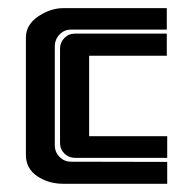

<svg xmlns="http://www.w3.org/2000/svg" viewBox="-20 -447 469 467"><path d="M385.7 -427.2V-375H152.8Q136.2 -375 124.8 -363Q113.3 -351.1 113.3 -334V-93.8Q113.3 -77.1 124.8 -65.4Q136.2 -53.7 152.8 -53.7L386.7 -53.2V0H133.8Q97.7 0 70.3 -18.6Q43 -37.1 43 -70.3V-356Q43 -392.1 84.5 -414.1Q108.9 -427.2 134.3 -427.2ZM162.1 -365.2H385.7V-311.5H196.8V-115.7H386.7V-63H162.6Q147.5 -63 136.7 -73.5Q126 -84 126 -99.6V-328.6Q126 -343.8 136.5 -354.5Q147 -365.2 162.1 -365.2Z"/></svg>

Font: Ebtekar Inline 2
Style: Inline-2
Weight: 500
Designer: Arman Khorramak
Foundry: Arman Khorramak
Version: Version 2.000